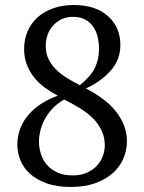

<svg xmlns="http://www.w3.org/2000/svg" viewBox="-20 -732 573 764"><path d="M162 -550Q162 -519 173.5 -496Q185 -473 204 -454.5Q223 -436 247.5 -421Q272 -406 298 -393Q340 -427 357 -461Q374 -495 374 -536Q374 -598 346.5 -631.5Q319 -665 271 -665Q244 -665 224 -655Q204 -645 190 -629Q176 -613 169 -592.5Q162 -572 162 -550ZM397 -153Q397 -187 383.5 -214.5Q370 -242 347.5 -263.5Q325 -285 295.5 -303Q266 -321 235 -336Q206 -319 187 -298Q168 -277 156.5 -254.5Q145 -232 140 -210Q135 -188 135 -169Q135 -145 142.5 -120.5Q150 -96 166 -77Q182 -58 207.5 -46Q233 -34 270 -34Q301 -34 325 -44.5Q349 -55 365 -72Q381 -89 389 -110.5Q397 -132 397 -153ZM49 -157Q49 -191 61 -221.5Q73 -252 94.5 -276.5Q116 -301 145.5 -320Q175 -339 210 -351Q182 -366 157.5 -384Q133 -402 115 -425Q97 -448 86.5 -475.5Q76 -503 76 -537Q76 -576 90 -608Q104 -640 129.5 -663Q155 -686 191.5 -699Q228 -712 273 -712Q361 -712 410 -667.5Q459 -623 459 -553Q459 -495 421 -451.5Q383 -408 322 -380Q357 -362 387 -340Q417 -318 438.5 -292Q460 -266 472.5 -235.5Q485 -205 485 -170Q485 -133 470.5 -100Q456 -67 427.5 -42Q399 -17 357.5 -2.5Q316 12 262 12Q207 12 167 -2Q127 -16 100.5 -39.5Q74 -63 61.5 -93.5Q49 -124 49 -157Z"/></svg>

Font: PTSerif
Style: Regular
Weight: 400
Designer: A.Korolkova, O.Umpeleva, V.Yefimov
Foundry: ParaType Ltd
Version: Version 1.000W OFL; ttfautohint (v1.2) -l 8 -r 50 -G 200 -x 